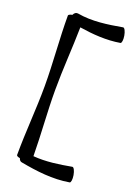

<svg xmlns="http://www.w3.org/2000/svg" viewBox="-165 -914 757 1035"><g transform="rotate(20 213.0 -396.0)"><path d="M91 29C183 46 277 58 370 42C377 41 380 21 376 -2C372 -25 363 -43 355 -42C283 -29 211 -18 138 -24C137 -150 126 -275 126 -400C126 -521 136 -642 138 -763C215 -751 293 -745 370 -758C377 -759 380 -779 376 -802C372 -825 363 -843 355 -842C271 -827 185 -814 101 -829C90 -831 80 -824 75 -812C62 -809 53 -805 53 -800C53 -667 66 -533 66 -400C66 -267 53 -133 53 0C53 5 61 9 73 11C76 21 82 28 91 29Z"/></g></svg>

Font: Nupuram Expanded Light
Style: Regular
Weight: 300
Width: 7
Designer: Santhosh Thottingal (santhosh.thottingal@gmail.com)
Foundry: SMC
Version: Version 1.000